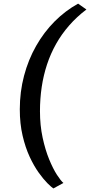

<svg xmlns="http://www.w3.org/2000/svg" viewBox="-20 -873 494 1052"><path d="M88.5 -274Q88.5 -370 111.8 -458Q135 -546 177.8 -621.2Q220.5 -696.5 279.2 -755.5Q338 -814.5 408 -853L453.5 -821Q400 -780.5 358.8 -733.2Q317.5 -686 287.2 -632.2Q257 -578.5 237.5 -519.2Q218 -460 208.5 -396Q199 -332 199 -264Q199 -186 213.5 -119Q228 -52 249.2 -0.2Q270.5 51.5 292 84.8Q313.5 118 327.5 129.5L272.5 159.5Q261.5 152.5 239.8 130.8Q218 109 192 72.8Q166 36.5 142.5 -14Q119 -64.5 103.8 -129.8Q88.5 -195 88.5 -274Z"/></svg>

Font: Merriweather 36pt SemiBold
Style: Italic
Weight: 600
Italic angle: -7.8°
Version: Version 2.101